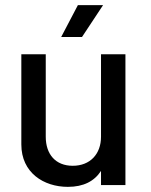

<svg xmlns="http://www.w3.org/2000/svg" viewBox="-20 -720 588 747"><path d="M381 -700H283L218 -576H299ZM373 -509V-188C373 -120 330 -75 263 -75C196 -75 158 -120 158 -188V-509H63V-158C63 -48 150 7 244 7C305 7 347 -15 373 -55V0H468V-509Z"/></svg>

Font: Arthouse Owned Medium
Style: Regular
Weight: 500
Designer: Jeremy Tribby
Foundry: Tribby Type
Version: Version 1.000;PS 001.000;hotconv 1.0.88;makeotf.lib2.5.64775